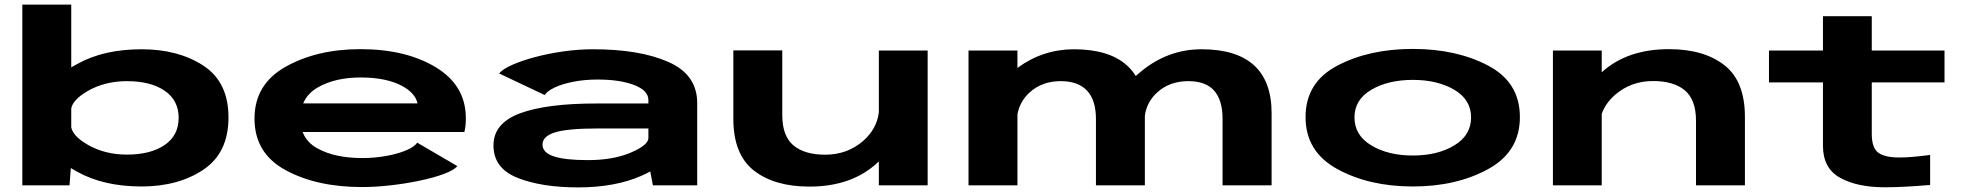

<svg xmlns="http://www.w3.org/2000/svg" viewBox="-20 -805 8526 834"><path d="M77 0V-785H289.5V-512.5Q301.5 -519.5 315.5 -527Q430 -591 595 -591Q754.5 -591 863.5 -519.8Q972.5 -448.5 972.5 -294.8Q972.5 -141 863.5 -68Q754.5 5 595 5Q430 5 315.5 -59Q300.5 -67 287.5 -75L282 0ZM289.5 -334V-252Q297 -213 362.5 -175.5Q436 -133.5 531.5 -133.5Q634 -133.5 695 -175Q756 -216.5 756 -293Q756 -369.5 695 -411Q634 -452.5 531.5 -452.5Q436 -452.5 362.5 -410.5Q297 -373 289.5 -334Z M1553 7.5Q1356 7.5 1220.8 -65.8Q1085.5 -139 1085.5 -290Q1085.5 -439.5 1221.5 -515.5Q1357.5 -591.5 1545.5 -591.5Q1743.5 -591.5 1873.5 -512.5Q2003.5 -433.5 2003.5 -291.5Q2003.5 -255 1997 -231.5H1294.5Q1312 -185.5 1360.5 -159.5Q1436 -118.5 1554 -118.5Q1608 -118.5 1658.8 -127.8Q1709.5 -137 1745.5 -152.5Q1781.5 -168 1792 -185.5L1966.5 -83.5Q1951 -65 1906.5 -48.8Q1862 -32.5 1801 -19.8Q1740 -7 1674.8 0.2Q1609.5 7.5 1553 7.5ZM1297 -356H1793.5Q1784 -400.5 1727 -431.5Q1658 -468.5 1546.5 -468.5Q1435.5 -468.5 1360 -425Q1315 -399 1297 -356Z M2816 0 2804.5 -60.5Q2787.5 -50.5 2766.5 -41.5Q2651.5 9 2491 9Q2332.5 9 2228 -32.5Q2123.5 -74 2123.5 -173.5Q2123.5 -269.5 2238.2 -312.5Q2353 -355.5 2572 -355.5H2796.5V-370Q2796.5 -412 2734.5 -435.8Q2672.5 -459.5 2576.5 -459.5Q2519.5 -459.5 2471 -450Q2422.5 -440.5 2389.5 -425Q2356.5 -409.5 2346.5 -392L2148 -486Q2163 -504.5 2204.5 -523Q2246 -541.5 2304 -557Q2362 -572.5 2427.8 -581.8Q2493.5 -591 2557 -591Q2758 -591 2883.2 -536Q3008.5 -481 3008.5 -357V0ZM2796.5 -205.5V-247H2577.5Q2445.5 -247 2391 -230Q2336.5 -213 2336.5 -177Q2336.5 -142 2385.5 -125.8Q2434.5 -109.5 2533 -109.5Q2644 -109.5 2720.2 -142.2Q2796.5 -175 2796.5 -205.5Z M3797.5 0V-104Q3794 -101 3790.5 -97.5Q3679.5 5.5 3495.5 5.5Q3344 5.5 3254.8 -64.2Q3165.5 -134 3165.5 -289V-586H3378V-305.5Q3378 -214 3426.5 -173.5Q3475 -133 3564.5 -133Q3660.5 -133 3729.5 -193Q3788.5 -244.5 3797.5 -317V-585.5H4009.5V0Z M4187 0V-585.5H4399.5V-510Q4510 -591 4645 -591Q4796.5 -591 4874.5 -521.5Q4897.5 -501 4913.5 -475Q4924.5 -485 4937 -495Q5054 -591 5199.5 -591Q5350.5 -591 5427 -521.5Q5503.5 -452 5503.5 -313V0H5290.5V-289Q5290.5 -369.5 5254.2 -411Q5218 -452.5 5141.5 -452.5Q5059.5 -452.5 5005.5 -402.5Q4961 -361.5 4953 -302.5V0H4740.5V-289Q4740.5 -369.5 4702 -411Q4663.5 -452.5 4587.5 -452.5Q4505.5 -452.5 4451.5 -402.5Q4409 -363.5 4399.5 -307.5V0Z M6117 5Q5927.5 5 5789.2 -70.5Q5651 -146 5651 -296.5Q5651 -447.5 5789.2 -520Q5927.5 -592.5 6117 -592.5Q6306.5 -592.5 6444.2 -520Q6582 -447.5 6582 -296.5Q6582 -146 6444.2 -70.5Q6306.5 5 6117 5ZM6117 -129.5Q6224.5 -129.5 6297.2 -173.5Q6370 -217.5 6370 -295Q6370 -372 6297.2 -415Q6224.5 -458 6117 -458Q6009.5 -458 5936.5 -415Q5863.5 -372 5863.5 -295Q5863.5 -217.5 5936.5 -173.5Q6009.5 -129.5 6117 -129.5Z M6725.5 0V-585.5H6937.5V-491Q7048 -591.5 7229.5 -591.5Q7381 -591.5 7470.2 -522Q7559.5 -452.5 7559.5 -297V0H7347V-280.5Q7347 -372 7298.5 -412.5Q7250 -453 7160.5 -453Q7064.5 -453 6995.5 -393Q6954 -357 6937.5 -310.5V0Z M8168 8.5Q8047 8.5 7972.8 -32.8Q7898.5 -74 7898.5 -171.5V-447H7664V-585.5H7898.5V-734.5H8110.5V-585.5H8426.5V-447H8110.5V-223.5Q8110.5 -161.5 8139.8 -141Q8169 -120.5 8231 -121Q8283 -121 8364 -132V-1.5Q8245 8.5 8168 8.5Z"/></svg>

Font: Anybody UltraExpanded Regular
Style: Bold
Weight: 700
Width: 9
Designer: Tyler Finck
Foundry: Etcetera Type Company
Version: Version 1.010; ttfautohint (v1.8.3) -l 8 -r 50 -G 200 -x 14 